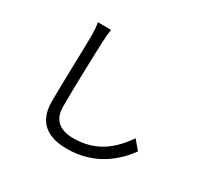

<svg xmlns="http://www.w3.org/2000/svg" viewBox="-168 -1002 1336 1274"><g transform="rotate(30 500.0 -364.5)"><path d="M340 -779 239 -780C245 -751 247 -715 247 -678C247 -573 237 -320 237 -172C237 -9 336 51 480 51C700 51 829 -75 898 -170L841 -238C769 -134 666 -31 483 -31C388 -31 319 -70 319 -180C319 -329 326 -565 331 -678C332 -711 335 -746 340 -779Z"/></g></svg>

Font: Noto Sans Mono CJK HK
Style: Regular
Weight: 400
Designer: Ryoko NISHIZUKA 西塚涼子 (kana, bopomofo & ideographs); Paul D. Hunt (Latin, Greek & Cyrillic); Sandoll Communications 산돌커뮤니
Foundry: Adobe
Version: Version 2.004;hotconv 1.0.118;makeotfexe 2.5.65603